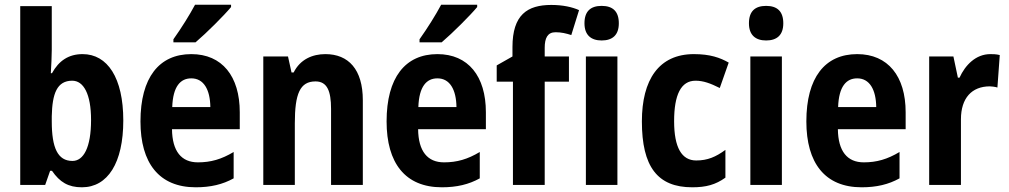

<svg xmlns="http://www.w3.org/2000/svg" viewBox="-20 -786 4287 816"><path d="M200 -574V-760H66V0H172L193 -60H201C234 -12 270 10 328 10C438 10 504 -94 504 -274C504 -455 437 -556 331 -556C272 -556 230 -528 201 -475H196C198 -508 200 -548 200 -574ZM287 -443C335 -443 367 -387 367 -276C367 -159 335 -102 288 -102C225 -102 200 -158 200 -270V-292C202 -388 222 -443 287 -443Z M962 -756V-766H809C785 -721 751 -667 717 -619V-606H811C859 -647 932 -720 962 -756ZM793 -556C656 -556 577 -456 577 -270C577 -93 656 10 812 10C875 10 926 -2 973 -28V-140C921 -109 876 -96 821 -96C751 -96 712 -143 711 -237H999V-309C999 -462 924 -556 793 -556ZM793 -453C846 -453 873 -405 874 -331H712C715 -419 747 -453 793 -453Z M1363 -556C1308 -556 1256 -534 1228 -478H1219L1204 -546H1099V0H1233V-262C1233 -388 1255 -440 1321 -440C1370 -440 1387 -400 1387 -323V0H1522V-360C1522 -491 1461 -556 1363 -556Z M2008 -756V-766H1855C1831 -721 1797 -667 1763 -619V-606H1857C1905 -647 1978 -720 2008 -756ZM1839 -556C1702 -556 1623 -456 1623 -270C1623 -93 1702 10 1858 10C1921 10 1972 -2 2019 -28V-140C1967 -109 1922 -96 1867 -96C1797 -96 1758 -143 1757 -237H2045V-309C2045 -462 1970 -556 1839 -556ZM1839 -453C1892 -453 1919 -405 1920 -331H1758C1761 -419 1793 -453 1839 -453Z M2398 -439V-546H2295V-583C2295 -624 2307 -649 2341 -649C2366 -649 2386 -644 2408 -637L2441 -743C2412 -756 2372 -765 2323 -765C2221 -765 2158 -723 2158 -586V-546L2091 -508V-439H2160V0H2295V-439Z M2537 -761C2490 -761 2464 -738 2464 -687C2464 -637 2492 -614 2537 -614C2583 -614 2610 -637 2610 -687C2610 -737 2585 -761 2537 -761ZM2604 -546H2470V0H2604Z M2922 10C2981 10 3021 -1 3063 -31V-149C3022 -119 2987 -104 2939 -104C2877 -104 2845 -159 2845 -271C2845 -383 2874 -443 2936 -443C2969 -443 2999 -432 3039 -412L3077 -520C3040 -541 2998 -556 2929 -556C2780 -556 2708 -447 2708 -270C2708 -78 2774 10 2922 10Z M3236 -761C3189 -761 3163 -738 3163 -687C3163 -637 3191 -614 3236 -614C3282 -614 3309 -637 3309 -687C3309 -737 3284 -761 3236 -761ZM3303 -546H3169V0H3303Z M3623 -556C3486 -556 3407 -456 3407 -270C3407 -93 3486 10 3642 10C3705 10 3756 -2 3803 -28V-140C3751 -109 3706 -96 3651 -96C3581 -96 3542 -143 3541 -237H3829V-309C3829 -462 3754 -556 3623 -556ZM3623 -453C3676 -453 3703 -405 3704 -331H3542C3545 -419 3577 -453 3623 -453Z M4189 -556C4127 -556 4082 -509 4058 -456H4051L4032 -546H3929V0H4064V-279C4064 -369 4110 -419 4187 -419C4193 -419 4211 -417 4219 -414L4229 -552C4214 -556 4199 -556 4189 -556Z"/></svg>

Font: Noto Sans Gujarati UI Condensed
Style: Bold
Weight: 700
Width: 3
Designer: Jelle Bosma - Monotype Design Team, Universal Thirst
Foundry: Monotype Imaging Inc.
Version: Version 2.106